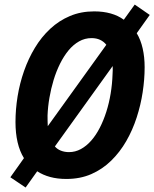

<svg xmlns="http://www.w3.org/2000/svg" viewBox="-20 -775 677 842"><path d="M92.3 47.4 25.4 2.4 85 -81.5Q66.4 -111.3 57.1 -151.4Q47.9 -191.4 47.9 -239.7Q47.9 -294.9 57.1 -352.1Q66.4 -409.2 85.4 -463.6Q104.5 -518.1 133.1 -565.4Q161.6 -612.8 200.2 -648.7Q238.8 -684.6 286.9 -704.8Q335 -725.1 393.1 -725.1Q433.1 -725.1 465.8 -715.8Q498.5 -706.5 522.9 -688.5L570.8 -754.9L636.7 -709.5L579.6 -629.4Q597.2 -600.1 605.7 -562.5Q614.3 -524.9 614.3 -480Q614.3 -427.2 605.7 -370.8Q597.2 -314.5 579.3 -259.5Q561.5 -204.6 533.7 -156.2Q505.9 -107.9 467.8 -70.6Q429.7 -33.2 380.9 -11.7Q332 9.8 271 9.8Q231.9 9.8 200.2 1.2Q168.5 -7.3 143.1 -23.9ZM282.7 -107.9Q310.1 -107.9 334.7 -121.3Q359.4 -134.8 380.1 -158.4Q400.9 -182.1 417.5 -214.4Q434.1 -246.6 446.3 -284.9Q458.5 -323.2 465.3 -365Q472.2 -406.7 473.6 -449.7Q474.6 -458 474.4 -467.5Q474.1 -477.1 474.1 -485.4L220.7 -132.8Q231 -120.6 247.1 -114.3Q263.2 -107.9 282.7 -107.9ZM189.5 -221.7 446.3 -578.6Q435.1 -592.8 418.9 -600.3Q402.8 -607.9 381.3 -607.9Q352.1 -607.9 326.7 -593.5Q301.3 -579.1 280.5 -554Q259.8 -528.8 243.2 -495.4Q226.6 -461.9 215.1 -424.1Q203.6 -386.2 196.8 -346.4Q189.9 -306.6 188.5 -268.1Q188.5 -256.3 188.7 -244.6Q189 -232.9 189.5 -221.7Z"/></svg>

Font: Open Sans SemiCondensed
Style: Bold Italic
Weight: 700
Width: 4
Italic angle: -12°
Designer: Monotype Design Team
Foundry: Monotype Imaging Inc.
Version: Version 3.003